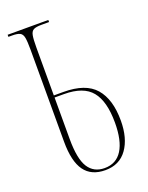

<svg xmlns="http://www.w3.org/2000/svg" viewBox="-138 -785 666 865"><g transform="rotate(-20 195.5 -352.0)"><path d="M215 10Q148 10 115.5 -35Q83 -80 83 -174V-616Q83 -655 79.5 -673.5Q76 -692 64 -698Q52 -704 27 -704H9V-714H204V-704H167Q142 -704 130 -698Q118 -692 114.5 -673.5Q111 -655 111 -616V-386H157Q263 -386 309.5 -332.5Q356 -279 356 -177Q356 -92 319.5 -41Q283 10 215 10ZM215 0Q271 0 299.5 -45.5Q328 -91 328 -177Q328 -279 288.5 -327.5Q249 -376 156 -376H111V-177Q111 -82 137 -41Q163 0 215 0Z"/></g></svg>

Font: Noto Serif Display ExtraCondensed Thin
Style: Regular
Weight: 100
Width: 2
Designer: Monotype Design Team
Foundry: Monotype Imaging Inc.
Version: Version 2.009